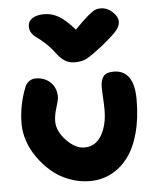

<svg xmlns="http://www.w3.org/2000/svg" viewBox="-54 -796 727 865"><g transform="rotate(-5 309.5 -363.5)"><path d="M433.1 -749Q461.9 -749 485.8 -727.3Q509.8 -705.6 509.8 -682.1Q509.8 -664.1 494.6 -644.5Q479.5 -625 421.9 -578.1Q372.6 -540 351.1 -528.6Q329.6 -517.1 296.9 -517.1Q271.5 -517.1 252.2 -529.1Q232.9 -541 213.9 -566.9Q194.3 -593.3 171.9 -613.5Q149.4 -633.8 136 -642.8Q122.6 -651.9 113.3 -664.8Q104 -677.7 104 -695.8Q104 -718.8 123.5 -731.9Q143.1 -745.1 178.2 -745.1Q211.4 -745.1 242.7 -727.3Q273.9 -709.5 314 -663.1Q352.1 -702.6 375.2 -721.7Q398.4 -740.7 408.7 -744.9Q418.9 -749 433.1 -749ZM318.8 22Q268.6 22 222.7 3.9Q176.8 -14.2 143.1 -43.7Q109.4 -73.2 84 -109.9Q58.6 -146.5 45.9 -185.3Q33.2 -224.1 33.2 -259.8Q33.2 -345.2 64.9 -424.8Q70.3 -439.9 83.5 -450Q96.7 -460 113.8 -460Q154.3 -460 180.7 -434.8Q207 -409.7 207 -368.2Q207 -356 196 -321Q185.1 -286.1 185.1 -259.8Q185.1 -214.8 225.3 -172.9Q265.6 -130.9 307.1 -130.9Q356.4 -130.9 383.8 -176.8Q411.1 -222.7 411.1 -293Q411.1 -315.4 409.2 -346.2Q407.2 -377 407.2 -392.1Q407.2 -426.3 420.2 -443.1Q433.1 -460 465.8 -460Q559.1 -460 559.1 -326.2Q559.1 -240.2 540.5 -173.1Q522 -106 489 -63.7Q456.1 -21.5 412.8 0.2Q369.6 22 318.8 22Z"/></g></svg>

Font: Shantell Sans Irregular Bouncy
Style: Bold
Weight: 700
Designer: Stephen Nixon, Anya Danilova, Shantell Martin
Foundry: Arrow Type
Version: Version 1.006;[9816181b4]